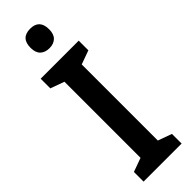

<svg xmlns="http://www.w3.org/2000/svg" viewBox="-307 -933 942 942"><g transform="rotate(-45 164.0 -462.0)"><path d="M296 0H32V-67L104 -93V-621L32 -647V-714H296V-647L224 -621V-93L296 -67ZM169 -924Q233 -924 233 -856Q233 -822 215.5 -805.5Q198 -789 169 -789Q139 -789 121.5 -805.5Q104 -822 104 -856Q104 -924 169 -924Z"/></g></svg>

Font: Noto Sans Myanmar Condensed SemiBold
Style: Regular
Weight: 600
Width: 3
Designer: Monotype Design Team
Foundry: Monotype Imaging Inc.
Version: Version 2.107; ttfautohint (v1.8.4.7-5d5b)